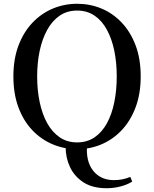

<svg xmlns="http://www.w3.org/2000/svg" viewBox="-20 -773 817 1018"><path d="M546 225Q471 225 423 194Q375 163 351.5 113.5Q328 64 328 6V-5H442Q434 81 473.5 131.5Q513 182 584 182Q608 182 628.5 178Q649 174 671 165L681 190Q653 207 617.5 216Q582 225 546 225ZM389 18Q321 18 260 -7.5Q199 -33 152 -82Q105 -131 78 -203Q51 -275 51 -368Q51 -460 78 -531.5Q105 -603 152 -652.5Q199 -702 260 -727.5Q321 -753 389 -753Q457 -753 517.5 -728Q578 -703 625 -653.5Q672 -604 699 -532.5Q726 -461 726 -368Q726 -276 699 -204Q672 -132 625 -82.5Q578 -33 517.5 -7.5Q457 18 389 18ZM389 -18Q442 -18 481.5 -45Q521 -72 547 -119.5Q573 -167 586 -231Q599 -295 599 -368Q599 -441 586 -504Q573 -567 547 -615Q521 -663 481.5 -690Q442 -717 389 -717Q336 -717 296.5 -690Q257 -663 230.5 -615Q204 -567 190.5 -504Q177 -441 177 -368Q177 -295 190.5 -231Q204 -167 230.5 -119.5Q257 -72 296.5 -45Q336 -18 389 -18Z"/></svg>

Font: Noto Serif KR ExtraLight SemiBold
Style: Regular
Weight: 600
Version: Version 2.002-H1;hotconv 1.1.0;makeotfexe 2.6.0